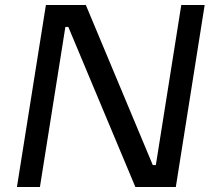

<svg xmlns="http://www.w3.org/2000/svg" viewBox="-20 -750 889 770"><path d="M140.1 0H47.9L164.1 -730H324.2L592.8 -87.9H605L707 -730H800.8L685.1 0H522.9L253.9 -642.1H242.2Z"/></svg>

Font: Sora Italic
Style: Regular
Weight: 400
Designer: Jonathan Barnbrook, Julián Moncada
Foundry: Barnbrook Fonts
Version: Version 2.000